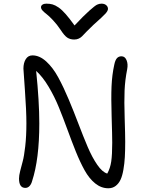

<svg xmlns="http://www.w3.org/2000/svg" viewBox="-20 -1010 794 1040"><path d="M529.8 -990.2Q545.9 -990.2 555.4 -981.9Q564.9 -973.6 564.9 -961.9Q564.9 -951.7 551.5 -936.5Q538.1 -921.4 485.8 -875Q467.8 -858.4 449.7 -839.6Q431.6 -820.8 424.6 -813.5Q417.5 -806.2 406.7 -801Q396 -795.9 381.8 -795.9Q359.9 -795.9 344.2 -806.4Q328.6 -816.9 309.1 -847.2Q288.6 -877.9 266.6 -901.1Q244.6 -924.3 231.9 -933.8Q219.2 -943.4 210.7 -952.6Q202.1 -961.9 202.1 -971.2Q202.1 -979.5 210.2 -984.9Q218.3 -990.2 231 -990.2Q250 -990.2 264.6 -986.1Q279.3 -981.9 297.4 -969.5Q315.4 -957 335.9 -933.6Q356.4 -910.2 383.8 -872.1Q433.6 -925.3 463.9 -952.1Q494.1 -979 505.6 -984.6Q517.1 -990.2 529.8 -990.2ZM117.2 7.8Q83 7.8 83 -43Q83 -59.1 89.4 -84.2Q95.7 -109.4 103 -136Q110.4 -162.6 116.7 -217.8Q123 -272.9 123 -341.8Q123 -409.7 115 -520.8Q106.9 -631.8 106.9 -638.2Q106.9 -669.4 119.6 -689.7Q132.3 -710 155.8 -710Q194.3 -710 230.7 -676.8Q267.1 -643.6 296.1 -589.8Q325.2 -536.1 352.5 -470.7Q379.9 -405.3 405.3 -338.4Q430.7 -271.5 454.8 -214.6Q479 -157.7 506.6 -117.7Q534.2 -77.6 561 -69.8Q577.1 -98.6 582.5 -135.3Q587.9 -171.9 587.9 -236.8Q587.9 -275.4 584.7 -377.7Q581.5 -480 584.2 -542.5Q586.9 -605 599.1 -660.2Q604 -684.1 613.3 -694.6Q622.6 -705.1 638.2 -705.1Q656.7 -705.1 665.5 -684.1Q674.3 -663.1 668.9 -634.8Q657.2 -576.7 654.8 -519.3Q652.3 -461.9 655.3 -371.1Q658.2 -280.3 658.2 -242.2Q658.2 -194.3 656.2 -159.4Q654.3 -124.5 648.4 -90.8Q642.6 -57.1 632.8 -36.4Q623 -15.6 606.4 -2.9Q589.8 9.8 566.9 9.8Q528.3 9.8 495.6 -16.6Q462.9 -43 438 -88.1Q413.1 -133.3 390.6 -189.2Q368.2 -245.1 345.2 -308.1Q322.3 -371.1 298.8 -428.7Q275.4 -486.3 243.4 -540Q211.4 -593.8 175.8 -626Q192.9 -460.4 192.9 -341.8Q192.9 -147.9 153.8 -28.8Q149.4 -12.2 139.9 -2.2Q130.4 7.8 117.2 7.8Z"/></svg>

Font: Shantell Sans Normal
Style: Regular
Weight: 300
Designer: Stephen Nixon, Anya Danilova, Shantell Martin
Foundry: Arrow Type
Version: Version 1.006;[559af2be0]